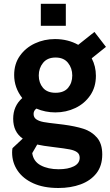

<svg xmlns="http://www.w3.org/2000/svg" viewBox="-20 -726 564 983"><path d="M279 236.5Q203.5 236.5 150.5 212.5Q97.5 188.5 69.8 147.2Q42 106 42 54.5Q42 42.5 44 32.5L96.5 -16.5Q47.5 -50.5 47.5 -118Q47.5 -183 94 -224Q52.5 -277 52.5 -342Q52.5 -399 81.8 -440.2Q111 -481.5 158.8 -503.8Q206.5 -526 261.5 -526Q327.5 -526 380.5 -496.5L463.5 -562.5L522.5 -486L449.5 -427.5Q471 -386.5 471 -338Q471 -280 442 -237.8Q413 -195.5 365.8 -173Q318.5 -150.5 263.5 -150.5Q212 -150.5 166.5 -170Q152 -160 152 -142.5Q152 -124.5 166 -115Q180 -105.5 203 -101.2Q226 -97 272 -92L305 -88Q365 -80 406.8 -66.8Q448.5 -53.5 476 -22.2Q503.5 9 503.5 64.5Q503.5 123 473.8 161Q444 199 393.2 217.8Q342.5 236.5 279 236.5ZM264.5 -251Q307.5 -251 328.8 -276.5Q350 -302 350 -339.5Q350 -377 328.2 -404.2Q306.5 -431.5 264.5 -431.5Q222.5 -431.5 200.5 -404.2Q178.5 -377 178.5 -339.5Q178.5 -302 200 -276.5Q221.5 -251 264.5 -251ZM280.5 140.5Q328 140.5 358 125.5Q388 110.5 388 81.5Q388 63 374.5 53.2Q361 43.5 336.5 38.8Q312 34 255.2 27.2Q198.5 20.5 170.5 14L145 58Q151 100.5 188.5 120.5Q226 140.5 280.5 140.5ZM317 -594H189V-706.5H317Z"/></svg>

Font: Acari Sans
Style: Bold
Weight: 700
Designer: Alfredo Marco Pradil and Stefan Peev (font) & Cristiano Sobral (main changes)
Foundry: Alfredo Marco Pradil and Stefan Peev (font) & Cristiano Sobral (main changes)
Version: Version 1.063; ttfautohint (v1.8.3)